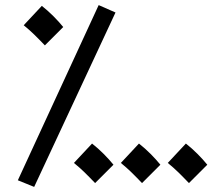

<svg xmlns="http://www.w3.org/2000/svg" viewBox="-20 -707 873 753"><path d="M114 26 433 -658 367 -687 50 0ZM156 -529 228 -601C206 -628 176 -659 144 -684L73 -608C106 -581 124 -562 156 -529ZM353 11 425 -61C403 -88 373 -119 341 -144L270 -68C303 -41 321 -22 353 11ZM537 11 609 -61C587 -88 557 -119 525 -144L454 -68C487 -41 505 -22 537 11ZM721 11 793 -61C771 -88 741 -119 709 -144L638 -68C671 -41 689 -22 721 11Z"/></svg>

Font: Noto Sans Math
Style: Regular
Weight: 400
Designer: Monotype Design Team, Delve Withrington, Jeff Kellem
Foundry: Monotype Imaging Inc., Delve Fonts LLC
Version: Version 3.000